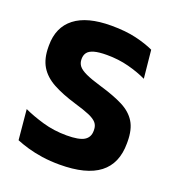

<svg xmlns="http://www.w3.org/2000/svg" viewBox="-123 -750 786 862"><g transform="rotate(20 270.0 -319.0)"><path d="M256.5 13.5Q212 13.5 173.2 7.8Q134.5 2 102.8 -7.2Q71 -16.5 47 -26.5L33.5 -170.5Q73 -152 127 -136.2Q181 -120.5 241.5 -120.5Q300 -120.5 324.8 -135.2Q349.5 -150 349.5 -181.5V-185Q349.5 -206 338.2 -219.2Q327 -232.5 300.8 -243.8Q274.5 -255 230 -268Q163 -288 118.2 -312.5Q73.5 -337 51.5 -373.8Q29.5 -410.5 29.5 -467V-473.5Q29.5 -560.5 88.8 -606.5Q148 -652.5 263 -652.5Q332 -652.5 382.2 -640.5Q432.5 -628.5 467.5 -612L481 -478Q442.5 -496.5 393.8 -509.2Q345 -522 289.5 -522Q250.5 -522 228.2 -515.5Q206 -509 197 -496.8Q188 -484.5 188 -467V-465Q188 -447 198.2 -433.5Q208.5 -420 235.2 -407.5Q262 -395 311.5 -380.5Q378 -361 421.8 -338.8Q465.5 -316.5 487.2 -281.2Q509 -246 509 -187.5V-179.5Q509 -83 446.5 -34.8Q384 13.5 256.5 13.5Z"/></g></svg>

Font: Anek Bangla Medium
Style: Bold
Weight: 700
Version: Version 1.003